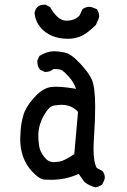

<svg xmlns="http://www.w3.org/2000/svg" viewBox="-20 -760 540 817"><path d="M386 37Q360 31 339 14L315 -20Q259 5 200 5Q195 5 171.5 4.5Q148 4 115 -32Q66 -86 66 -169Q66 -181 68 -208Q70 -235 79 -268.5Q88 -302 121 -340Q154 -378 185 -387Q197 -391 218 -391Q250 -391 304 -382Q292 -413 273 -433.5Q254 -454 245 -460Q236 -466 218 -466H207Q193 -454 175 -454H170L150 -464Q139 -477 139 -497V-503L148 -522Q179 -542 213 -542Q224 -542 253 -537Q282 -532 320 -491Q358 -450 370 -423Q385 -390 385 -305Q385 -251 380 -176Q378 -148 378 -126Q378 -69 392 -45L415 -33Q426 -21 426 -4Q426 4 415 25Q401 35 386 37ZM210 -70Q215 -70 233.5 -72.5Q252 -75 296 -104L312 -284Q285 -314 241 -314Q231 -314 210 -311Q189 -308 168 -271Q143 -228 143 -182Q143 -164 146.5 -139Q150 -114 170 -90Q186 -70 210 -70ZM269 -595Q196 -595 154 -641Q131 -668 127 -703Q132 -740 168 -740H174L193 -730Q226 -672 262 -672Q299 -672 319 -695L331 -721Q345 -731 361 -731Q370 -731 392 -721Q402 -707 402 -691Q402 -682 388 -654Q347 -613 317 -603Q294 -595 269 -595Z"/></svg>

Font: Xiaolai SC
Style: Regular
Weight: 400
Designer: Nozomi Seto 瀬戸のぞみ
Version: Version 3.11;December 4, 2020;FontCreator 13.0.0.2613 64-bit